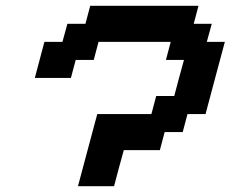

<svg xmlns="http://www.w3.org/2000/svg" viewBox="-20 -645 799 665"><path d="M250 0H375Q380.4 -21 391.6 -62.5Q402.8 -104 408.7 -125H533.7L550.3 -187.5H612.8L629.4 -250H691.9Q703.1 -292 725.3 -375.2Q747.6 -458.5 758.8 -500H696.3L713.4 -562.5H650.9L667.5 -625H292.5L275.9 -562.5H213.4L196.3 -500H133.8Q128.4 -479 117.2 -437.5Q106 -396 100.6 -375H225.6L242.2 -437.5H304.7L321.3 -500H571.3L554.7 -437.5H617.2Q611.3 -417 600.1 -375Q588.9 -333 583.5 -312.5H521L504.4 -250H316.9Q305.7 -208 283.4 -125Q261.2 -42 250 0Z"/></svg>

Font: Faithful 32x
Style: Oblique
Weight: 400
Foundry: Faithful Resource Pack
Version: Version 1.0; January 27, 2023